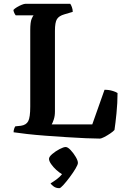

<svg xmlns="http://www.w3.org/2000/svg" viewBox="-20 -724 664 1003"><path d="M501 0Q473 0 427.5 -2Q382 -4 327.5 -7.5Q273 -11 219 -15Q165 -19 121 -24Q77 -29 51 -33Q51 -43 54 -51.5Q57 -60 60 -64L89 -67Q117 -71 127.5 -91Q138 -111 138 -167V-566Q138 -609 145.5 -626Q153 -643 156 -644H62Q58 -649 54.5 -656.5Q51 -664 50 -672Q56 -679 68.5 -686.5Q81 -694 93.5 -699Q106 -704 112 -704H347Q351 -699 355.5 -687Q360 -675 360 -662L316 -649Q288 -641 277.5 -624Q267 -607 267 -563V-141Q267 -118 261 -100Q255 -82 250 -74H462L526 -255Q550 -255 568.5 -249Q587 -243 594 -238Q594 -186 588.5 -132Q583 -78 578 -45Q571 -37 555.5 -26.5Q540 -16 524.5 -8Q509 0 501 0ZM290 259Q273 259 261 250.5Q249 242 244 234Q259 225 275.5 213Q292 201 304 186Q290 178 274 163.5Q258 149 247 133Q236 117 236 106Q236 95 253 80.5Q270 66 291 55Q312 44 323 44Q334 44 349 60Q364 76 375.5 95.5Q387 115 387 127Q387 136 374.5 157Q362 178 344 202Q326 226 311 242.5Q296 259 290 259Z"/></svg>

Font: Texturina SemiBold
Style: Regular
Weight: 600
Designer: Guillermo Torres Carreño
Foundry: Omnibus-Type
Version: Version 1.002; ttfautohint (v1.8.3)